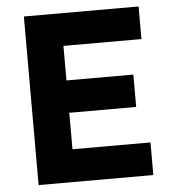

<svg xmlns="http://www.w3.org/2000/svg" viewBox="-51 -745 709 792"><g transform="rotate(-5 303.5 -349.0)"><path d="M77 0ZM77 0V-698H552V-563H229V-420H506V-286H229V-135H552V0Z"/></g></svg>

Font: Aneliza ExtraBold
Style: Regular
Weight: 800
Designer: Mike Abbink, Paul van der Laan, Pieter van Rosmalen
Foundry: Bold Monday
Version: Version 3.001;September 8, 2019;FontCreator 11.5.0.2425 64-b